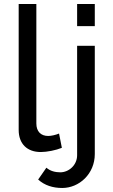

<svg xmlns="http://www.w3.org/2000/svg" viewBox="-20 -750 563 956"><path d="M73 -103C73 -34 115 7 183 7C214 7 259 -2 288 -14L274 -85C257 -78 235 -73 220 -73C183 -73 161 -96 161 -135V-730H73ZM290 186C374 186 452 116 452 17V-522H364V23C364 72 323 108 280 108C256 108 230 102 211 85L170 144C202 173 243 186 290 186ZM452 -620V-730H364V-620Z"/></svg>

Font: Raleway Med
Style: Regular
Weight: 500
Designer: Matt McInerney, Pablo Impallari, Rodrigo Fuenzalida
Foundry: Matt McInerney, Pablo Impallari, Rodrigo Fuenzalida
Version: Version 3.00 July 28, 2015